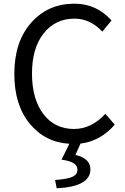

<svg xmlns="http://www.w3.org/2000/svg" viewBox="-20 -767 678 1040"><path d="M550.8 -150.4 601.6 -91.8Q523.4 -2 416 10.7L388.7 72.3Q469.7 90.8 469.7 150.4Q469.7 244.1 287.1 252.9L278.3 208Q346.7 203.1 373 190.4Q399.4 177.7 399.4 152.3Q399.4 130.9 379.9 117.7Q360.4 104.5 313.5 97.7L355.5 11.7Q223.6 3.9 140.6 -97.7Q57.6 -199.2 57.6 -366.2Q57.6 -541 148.9 -644Q240.2 -747.1 382.8 -747.1Q502.9 -747.1 584 -656.2L534.2 -595.7Q468.8 -666 383.8 -666Q279.3 -666 216.3 -585.9Q153.3 -505.9 153.3 -369.1Q153.3 -230.5 214.8 -149.4Q276.4 -68.4 380.9 -68.4Q474.6 -68.4 550.8 -150.4Z"/></svg>

Font: Gen Shin Gothic Regular
Style: Regular
Weight: 400
Designer: [Source Han Sans]
Ryoko NISHIZUKA  (kana & ideographs); Paul D. Hunt (Latin, Greek & Cyrillic); Wenlong ZHANG  (bopomofo
Version: Version 1.002.20150607